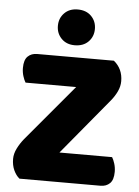

<svg xmlns="http://www.w3.org/2000/svg" viewBox="-57 -885 675 930"><g transform="rotate(5 280.0 -420.5)"><path d="M308 -466H62Q55 -477 49 -496Q43 -515 43 -536Q43 -575 60.5 -592Q78 -609 106 -609H479Q523 -573 523 -513Q523 -488 511.5 -463.5Q500 -439 482 -417L255 -143H511Q518 -132 524 -113Q530 -94 530 -73Q530 -34 512.5 -17Q495 0 467 0H73Q56 -14 45 -38Q34 -62 34 -93Q34 -118 47 -144Q60 -170 78 -192ZM194 -754Q194 -791 218.5 -816Q243 -841 283 -841Q325 -841 349.5 -816Q374 -791 374 -754Q374 -717 349.5 -692Q325 -667 283 -667Q243 -667 218.5 -692Q194 -717 194 -754Z"/></g></svg>

Font: Baloo Chettan
Style: Regular
Weight: 400
Designer: Maithili Shingre and Ek Type
Foundry: Ek Type
Version: Version 1.443;PS 1.000;hotconv 16.6.51;makeotf.lib2.5.65220;